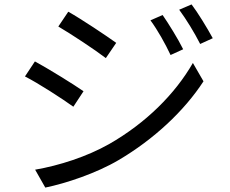

<svg xmlns="http://www.w3.org/2000/svg" viewBox="-20 -814 1040 869"><path d="M716 -746 661 -722C694 -677 727 -618 752 -565L809 -591C786 -638 741 -710 716 -746ZM847 -794 791 -770C824 -725 859 -668 886 -615L943 -641C918 -687 874 -759 847 -794ZM289 -761 244 -694C302 -660 411 -588 459 -551L506 -620C463 -651 348 -728 289 -761ZM139 -46 185 35C278 16 416 -30 516 -89C676 -183 814 -312 901 -446L853 -529C772 -388 640 -257 474 -162C373 -105 249 -65 139 -46ZM138 -536 93 -468C154 -437 262 -367 312 -331L358 -401C314 -432 197 -504 138 -536Z"/></svg>

Font: Noto Sans CJK TC Regular
Style: Regular
Weight: 400
Designer: Ryoko NISHIZUKA (kana & ideographs); Paul D. Hunt (Latin, Greek & Cyrillic); Wenlong ZHANG (bopomofo); Sandoll Communica
Foundry: Adobe Systems Incorporated
Version: Version 1.001;PS 1.001;hotconv 1.0.78;makeotf.lib2.5.61930